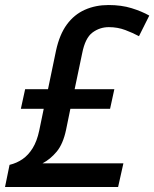

<svg xmlns="http://www.w3.org/2000/svg" viewBox="-29 -744 614 764"><path d="M9 -88Q38 -95 61 -111Q84 -127 101 -154.5Q118 -182 127 -224L145 -311H54L71 -389H162L194 -543Q208 -607 237 -646.5Q266 -686 308.5 -705Q351 -724 403 -724Q454 -724 494.5 -711.5Q535 -699 565 -682L524 -600Q500 -613 469.5 -624.5Q439 -636 404 -636Q368 -636 339 -614.5Q310 -593 298 -532L268 -389H426L409 -311H251L234 -228Q222 -171 196.5 -140.5Q171 -110 140 -94H462L441 0H-9Z"/></svg>

Font: Noto Sans Display Medium
Style: Italic
Weight: 500
Italic angle: -12°
Designer: Monotype Design Team
Foundry: Monotype Imaging Inc.
Version: Version 2.003